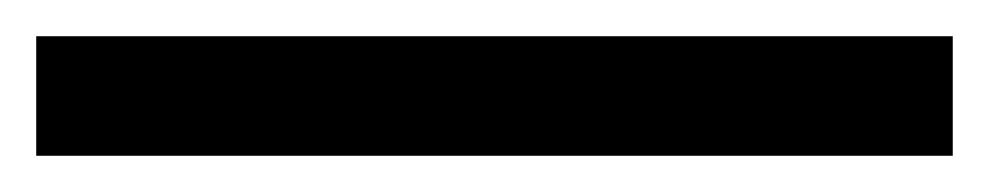

<svg xmlns="http://www.w3.org/2000/svg" viewBox="-23 -846 546 106"><path d="M503 -760H-3V-826H503Z"/></svg>

Font: Noto Sans Tai Viet
Style: Regular
Weight: 400
Designer: Monotype Design Team
Foundry: Monotype Imaging Inc.
Version: Version 2.003; ttfautohint (v1.8.4.7-5d5b)